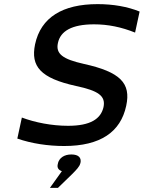

<svg xmlns="http://www.w3.org/2000/svg" viewBox="-20 -699 697 931"><path d="M635 -541 657 -643C598 -667 528 -679 453 -679C284 -679 178 -615 150 -484C128 -377 176 -320 349 -282C457 -259 493 -234 482 -180C469 -122 418 -89 310 -89C231 -89 150 -105 86 -129L64 -27C133 -3 213 9 291 9C467 9 565 -59 592 -186C616 -296 563 -350 387 -389C284 -412 249 -438 261 -491C273 -548 328 -581 436 -581C503 -581 568 -568 635 -541ZM222 212H261L330 145C351 124 366 108 369 94L370 92C376 66 361 50 326 50C292 50 268 66 261 92V94C255 112 262 125 280 131Z"/></svg>

Font: LT Wave Mono Medium
Style: Italic
Weight: 500
Designer: Daniel Lyons
Version: Version 2.5 (Glyphs App)